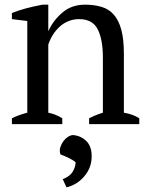

<svg xmlns="http://www.w3.org/2000/svg" viewBox="-20 -532 634 823"><path d="M31 0ZM577 0H362V-25Q389 -39 421 -49V-286Q421 -362 399 -406Q377 -450 319 -450Q294 -450 272.5 -441Q251 -432 234.5 -416.5Q218 -401 206 -381.5Q194 -362 187 -341V-49Q218 -43 247 -25V0H31V-25Q56 -38 97 -49V-442L31 -450V-476Q57 -487 91 -496Q125 -505 162 -512H187V-400H188Q209 -446 248.5 -479Q288 -512 344 -512Q384 -512 415.5 -502.5Q447 -493 468 -469Q489 -445 500 -404.5Q511 -364 511 -302V-49Q551 -42 577 -25ZM249 236Q280 224 292 203.5Q304 183 304 163Q293 154 273.5 144.5Q254 135 239 130Q234 114 238.5 99.5Q243 85 251.5 73.5Q260 62 271.5 54.5Q283 47 294 47Q327 50 350 72.5Q373 95 373 138Q373 186 342 223Q311 260 265 271Z"/></svg>

Font: PT Serif
Style: Regular
Weight: 400
Designer: A.Korolkova, O.Umpeleva, V.Yefimov
Foundry: ParaType Ltd
Version: Version 1.000W OFL; ttfautohint (v1.6)